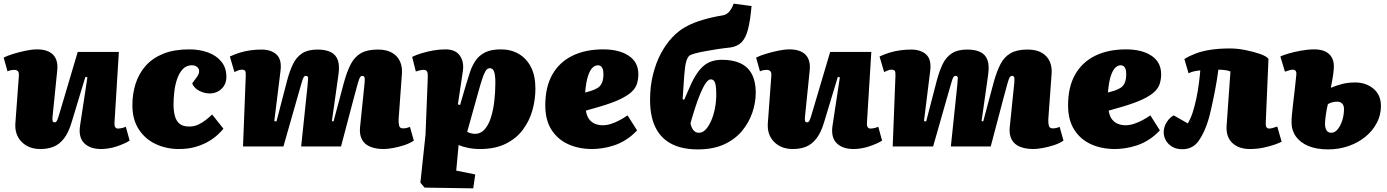

<svg xmlns="http://www.w3.org/2000/svg" viewBox="-27 -801 7584 1050"><path d="M-7 -486Q12 -496 44.5 -506Q77 -516 112.5 -523.5Q148 -531 175 -531Q235 -531 263.5 -501.5Q292 -472 286 -416L260 -160Q259 -145 261 -138.5Q263 -132 273 -132Q279 -132 283 -138.5Q287 -145 292 -160Q297 -175 304 -200L398 -517H623L599 -128Q598 -114 603 -106Q608 -98 617 -98Q629 -98 641 -101Q653 -104 661 -108L682 -32Q668 -23 649.5 -15Q631 -7 610 0Q589 7 567 10.5Q545 14 526 14Q465 14 433 -18.5Q401 -51 411 -115L451 -378L440 -381L364 -130Q347 -74 322 -42.5Q297 -11 265.5 1.5Q234 14 194 14Q130 14 91.5 -25Q53 -64 57 -126L76 -384Q78 -405 70.5 -412Q63 -419 51 -419Q43 -419 34.5 -417.5Q26 -416 14 -411Z M1008 -531Q1065 -531 1111 -514Q1157 -497 1184 -463.5Q1211 -430 1211 -381Q1211 -341 1185 -315.5Q1159 -290 1118 -290Q1092 -290 1063.5 -304Q1035 -318 1024 -345L1049 -379Q1063 -398 1062 -412.5Q1061 -427 1050 -435.5Q1039 -444 1022 -444Q993 -444 973.5 -424Q954 -404 942.5 -371.5Q931 -339 926.5 -302Q922 -265 922 -229Q922 -192 930 -164.5Q938 -137 956.5 -123Q975 -109 1008 -109Q1035 -109 1057 -119.5Q1079 -130 1098 -144.5Q1117 -159 1133 -175L1195 -97Q1185 -85 1165.5 -66Q1146 -47 1116 -29Q1086 -11 1045 1.5Q1004 14 951 14Q883 14 825 -13Q767 -40 732 -93.5Q697 -147 697 -226Q697 -289 715 -344.5Q733 -400 770.5 -442Q808 -484 867 -507.5Q926 -531 1008 -531Z M1655 -334Q1657 -358 1658 -372Q1659 -386 1645 -386Q1638 -386 1633 -377.5Q1628 -369 1622.5 -348Q1617 -327 1606 -291L1523 0H1302L1317 -387Q1318 -408 1313 -414Q1308 -420 1294 -420Q1284 -420 1272 -414.5Q1260 -409 1255 -407L1230 -492Q1258 -505 1286 -513.5Q1314 -522 1344 -526Q1374 -530 1403 -530Q1456 -530 1485.5 -502.5Q1515 -475 1507 -413L1473 -139L1485 -137L1543 -360Q1557 -413 1575.5 -451Q1594 -489 1625.5 -509.5Q1657 -530 1709 -530Q1754 -530 1782 -516Q1810 -502 1820.5 -472Q1831 -442 1824 -393L1788 -139L1797 -137L1854 -350Q1871 -412 1892 -451.5Q1913 -491 1947.5 -510.5Q1982 -530 2039 -530Q2088 -530 2118 -512Q2148 -494 2161 -464Q2174 -434 2171 -398L2153 -150Q2152 -127 2156 -113Q2160 -99 2177 -99Q2188 -99 2196.5 -101Q2205 -103 2215 -107L2236 -32Q2214 -17 2183.5 -7Q2153 3 2122.5 8.5Q2092 14 2071 14Q2029 14 1998 1.5Q1967 -11 1952.5 -38Q1938 -65 1942 -105L1967 -349Q1969 -372 1966 -379Q1963 -386 1955 -386Q1947 -386 1942 -378.5Q1937 -371 1930 -346Q1923 -321 1909 -269L1838 0H1620Z M2312 -366Q2314 -397 2309.5 -408Q2305 -419 2289 -419Q2281 -419 2268 -416Q2255 -413 2247 -410L2227 -490Q2247 -500 2277.5 -509.5Q2308 -519 2342.5 -525Q2377 -531 2409 -531Q2464 -531 2488 -496.5Q2512 -462 2504 -410L2477 -230L2489 -227L2521 -336Q2532 -373 2543.5 -407.5Q2555 -442 2574 -470Q2593 -498 2626 -514.5Q2659 -531 2712 -531Q2767 -531 2809.5 -506.5Q2852 -482 2876.5 -434.5Q2901 -387 2901 -316Q2901 -256 2884.5 -197.5Q2868 -139 2832 -91Q2796 -43 2738 -14.5Q2680 14 2597 14Q2563 14 2532 7.5Q2501 1 2481 -8L2468 132L2572 153L2561 229L2295 225L2272 198L2300 -64ZM2652 -428Q2645 -428 2639 -424.5Q2633 -421 2626 -408.5Q2619 -396 2610 -369Q2601 -342 2588 -295L2528 -80Q2539 -74 2550.5 -71.5Q2562 -69 2571 -69Q2601 -69 2622.5 -92.5Q2644 -116 2657 -156Q2670 -196 2676 -246Q2682 -296 2682 -349Q2682 -375 2679.5 -390.5Q2677 -406 2673 -414Q2669 -422 2663.5 -425Q2658 -428 2652 -428Z M3272 -531Q3359 -531 3411.5 -496Q3464 -461 3464 -395Q3464 -368 3456.5 -343.5Q3449 -319 3427 -298.5Q3405 -278 3364.5 -258.5Q3324 -239 3257 -219L3177 -196Q3182 -165 3196 -147.5Q3210 -130 3229.5 -123Q3249 -116 3269 -116Q3291 -116 3314.5 -123.5Q3338 -131 3361.5 -143.5Q3385 -156 3405 -170L3457 -88Q3429 -58 3397 -37.5Q3365 -17 3331.5 -6Q3298 5 3267 9.5Q3236 14 3212 14Q3138 14 3080 -12.5Q3022 -39 2988.5 -92Q2955 -145 2955 -225Q2955 -326 2994 -394Q3033 -462 3104 -496.5Q3175 -531 3272 -531ZM3273 -396Q3273 -415 3268.5 -425.5Q3264 -436 3257.5 -440Q3251 -444 3243 -444Q3227 -444 3213 -430.5Q3199 -417 3188.5 -385Q3178 -353 3173 -295L3205 -304Q3227 -311 3242 -320.5Q3257 -330 3265 -348Q3273 -366 3273 -396Z M3789 16Q3734 16 3691.5 4Q3649 -8 3618 -31Q3587 -54 3567 -87Q3547 -120 3537.5 -162Q3528 -204 3528 -254Q3528 -329 3544 -393Q3560 -457 3587 -508Q3614 -559 3648 -595Q3682 -631 3717 -651Q3743 -666 3768.5 -676Q3794 -686 3820 -693.5Q3846 -701 3873 -707Q3900 -713 3926 -717Q3948 -721 3962.5 -739Q3977 -757 3985 -781L4083 -768Q4076 -688 4063.5 -640Q4051 -592 4027.5 -569Q4004 -546 3965 -541Q3934 -538 3898 -532.5Q3862 -527 3829.5 -521Q3797 -515 3773 -508.5Q3749 -502 3741 -495Q3733 -486 3728 -471.5Q3723 -457 3720 -436.5Q3717 -416 3715 -389.5Q3713 -363 3711 -330Q3709 -297 3706 -258L3715 -256L3738 -309Q3757 -355 3776 -386Q3795 -417 3816 -436.5Q3837 -456 3863 -465Q3889 -474 3922 -474Q3982 -474 4023 -454.5Q4064 -435 4085 -395Q4106 -355 4106 -295Q4106 -240 4087.5 -185.5Q4069 -131 4031 -85Q3993 -39 3933 -11.5Q3873 16 3789 16ZM3860 -367Q3847 -367 3833 -347Q3819 -327 3804.5 -293Q3790 -259 3776 -216Q3762 -173 3749 -127Q3752 -112 3757.5 -100.5Q3763 -89 3772.5 -82Q3782 -75 3796 -75Q3816 -75 3833 -93.5Q3850 -112 3863 -142.5Q3876 -173 3883 -209.5Q3890 -246 3890 -283Q3890 -306 3888.5 -322Q3887 -338 3883.5 -348Q3880 -358 3874 -362.5Q3868 -367 3860 -367Z M4108 -486Q4127 -496 4159.5 -506Q4192 -516 4227.5 -523.5Q4263 -531 4290 -531Q4350 -531 4378.5 -501.5Q4407 -472 4401 -416L4375 -160Q4374 -145 4376 -138.5Q4378 -132 4388 -132Q4394 -132 4398 -138.5Q4402 -145 4407 -160Q4412 -175 4419 -200L4513 -517H4738L4714 -128Q4713 -114 4718 -106Q4723 -98 4732 -98Q4744 -98 4756 -101Q4768 -104 4776 -108L4797 -32Q4783 -23 4764.5 -15Q4746 -7 4725 0Q4704 7 4682 10.5Q4660 14 4641 14Q4580 14 4548 -18.5Q4516 -51 4526 -115L4566 -378L4555 -381L4479 -130Q4462 -74 4437 -42.5Q4412 -11 4380.5 1.5Q4349 14 4309 14Q4245 14 4206.5 -25Q4168 -64 4172 -126L4191 -384Q4193 -405 4185.5 -412Q4178 -419 4166 -419Q4158 -419 4149.5 -417.5Q4141 -416 4129 -411Z M5208 -334Q5210 -358 5211 -372Q5212 -386 5198 -386Q5191 -386 5186 -377.5Q5181 -369 5175.5 -348Q5170 -327 5159 -291L5076 0H4855L4870 -387Q4871 -408 4866 -414Q4861 -420 4847 -420Q4837 -420 4825 -414.5Q4813 -409 4808 -407L4783 -492Q4811 -505 4839 -513.5Q4867 -522 4897 -526Q4927 -530 4956 -530Q5009 -530 5038.5 -502.5Q5068 -475 5060 -413L5026 -139L5038 -137L5096 -360Q5110 -413 5128.5 -451Q5147 -489 5178.5 -509.5Q5210 -530 5262 -530Q5307 -530 5335 -516Q5363 -502 5373.5 -472Q5384 -442 5377 -393L5341 -139L5350 -137L5407 -350Q5424 -412 5445 -451.5Q5466 -491 5500.5 -510.5Q5535 -530 5592 -530Q5641 -530 5671 -512Q5701 -494 5714 -464Q5727 -434 5724 -398L5706 -150Q5705 -127 5709 -113Q5713 -99 5730 -99Q5741 -99 5749.5 -101Q5758 -103 5768 -107L5789 -32Q5767 -17 5736.5 -7Q5706 3 5675.5 8.5Q5645 14 5624 14Q5582 14 5551 1.5Q5520 -11 5505.5 -38Q5491 -65 5495 -105L5520 -349Q5522 -372 5519 -379Q5516 -386 5508 -386Q5500 -386 5495 -378.5Q5490 -371 5483 -346Q5476 -321 5462 -269L5391 0H5173Z M6131 -531Q6218 -531 6270.5 -496Q6323 -461 6323 -395Q6323 -368 6315.5 -343.5Q6308 -319 6286 -298.5Q6264 -278 6223.5 -258.5Q6183 -239 6116 -219L6036 -196Q6041 -165 6055 -147.5Q6069 -130 6088.5 -123Q6108 -116 6128 -116Q6150 -116 6173.5 -123.5Q6197 -131 6220.5 -143.5Q6244 -156 6264 -170L6316 -88Q6288 -58 6256 -37.5Q6224 -17 6190.5 -6Q6157 5 6126 9.5Q6095 14 6071 14Q5997 14 5939 -12.5Q5881 -39 5847.5 -92Q5814 -145 5814 -225Q5814 -326 5853 -394Q5892 -462 5963 -496.5Q6034 -531 6131 -531ZM6132 -396Q6132 -415 6127.5 -425.5Q6123 -436 6116.5 -440Q6110 -444 6102 -444Q6086 -444 6072 -430.5Q6058 -417 6047.5 -385Q6037 -353 6032 -295L6064 -304Q6086 -311 6101 -320.5Q6116 -330 6124 -348Q6132 -366 6132 -396Z M6450 -478Q6475 -494 6509.5 -507.5Q6544 -521 6591 -528.5Q6638 -536 6700 -536Q6740 -536 6785 -527Q6830 -518 6865 -505.5Q6900 -493 6910 -479L6895 -128Q6894 -113 6899 -105.5Q6904 -98 6914 -98Q6922 -98 6932.5 -101Q6943 -104 6958 -109L6982 -26Q6971 -20 6944.5 -10.5Q6918 -1 6882.5 6.5Q6847 14 6809 14Q6748 14 6712.5 -19Q6677 -52 6681 -114L6702 -410Q6689 -416 6669.5 -418Q6650 -420 6636 -420Q6629 -366 6618.5 -311Q6608 -256 6598 -212Q6588 -168 6582 -148Q6561 -77 6528.5 -31Q6496 15 6439 15Q6405 15 6382.5 1Q6360 -13 6348.5 -34Q6337 -55 6337 -77Q6337 -107 6353.5 -133Q6370 -159 6392 -170L6469 -126Q6485 -154 6495 -184.5Q6505 -215 6515 -260Q6520 -283 6523.5 -304.5Q6527 -326 6529.5 -346Q6532 -366 6534 -383.5Q6536 -401 6537 -416Q6523 -415 6505.5 -411.5Q6488 -408 6473 -400Z M7251 -321Q7283 -334 7314 -342Q7345 -350 7385 -350Q7443 -350 7484 -316Q7525 -282 7525 -221Q7525 -172 7502.5 -129Q7480 -86 7440.5 -53.5Q7401 -21 7348.5 -2.5Q7296 16 7236 16Q7173 16 7128.5 -2.5Q7084 -21 7060 -54.5Q7036 -88 7036 -133Q7036 -148 7038.5 -176.5Q7041 -205 7045.5 -242Q7050 -279 7054.5 -318Q7059 -357 7062 -390Q7064 -405 7059 -412.5Q7054 -420 7043 -420Q7035 -420 7025 -417Q7015 -414 7000 -409L6975 -492Q6986 -498 7017 -507.5Q7048 -517 7087.5 -524Q7127 -531 7160 -531Q7197 -531 7221.5 -519Q7246 -507 7258 -483.5Q7270 -460 7267 -423Q7265 -398 7260.5 -372.5Q7256 -347 7251 -321ZM7235 -232Q7232 -220 7229 -205.5Q7226 -191 7224 -175.5Q7222 -160 7220.5 -146.5Q7219 -133 7219 -124Q7219 -103 7227 -89Q7235 -75 7254 -75Q7273 -75 7288.5 -94Q7304 -113 7313.5 -142.5Q7323 -172 7323 -205Q7323 -224 7313 -234.5Q7303 -245 7286 -245Q7274 -245 7262.5 -242.5Q7251 -240 7235 -232Z"/></svg>

Font: Literata Black
Style: Italic
Weight: 900
Italic angle: -2°
Designer: Latin by Veronika Burian and Jose Scaglione. Greek by Irene Vlachou. Cyrillic by Vera Evstafieva
Foundry: TypeTogether
Version: Version 3.002